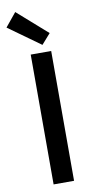

<svg xmlns="http://www.w3.org/2000/svg" viewBox="-116 -1028 532 1072"><g transform="rotate(-10 149.5 -492.5)"><path d="M97 0H213V-736H97ZM171 -778 222 -836 53 -985 -10 -908Z"/></g></svg>

Font: Genne Gothic Medium
Style: Regular
Weight: 500
Designer: Ryoko NISHIZUKA (kana & ideographs); Paul D. Hunt (Latin, Greek & Cyrillic); Wenlong ZHANG (bopomofo); Sandoll Communica
Foundry: Adobe Systems Incorporated
Version: Version 1.004;PS 1.004;hotconv 16.6.51;makeotf.lib2.5.65220